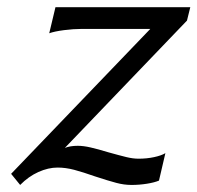

<svg xmlns="http://www.w3.org/2000/svg" viewBox="-20 -507 554 539"><path d="M514.2 -486.8 504.9 -449.2 162.1 -91.8Q177.2 -97.7 198.2 -97.7Q214.4 -97.7 234.6 -93Q254.9 -88.4 283.7 -79.6Q316.9 -70.3 335.2 -65.9Q353.5 -61.5 369.1 -61.5Q392.1 -61.5 412.6 -65.9Q433.1 -70.3 444.3 -77.1L426.3 0Q413.6 5.4 392.3 8.8Q371.1 12.2 349.1 12.2Q328.1 12.2 306.2 6.3Q284.2 0.5 247.1 -11.7Q212.4 -23.9 188.2 -30.3Q164.1 -36.6 141.6 -36.6Q115.7 -36.6 87.9 -24.2Q60.1 -11.7 36.6 12.2L11.2 -19L401.9 -425.8H209Q186.5 -425.8 159.7 -422.4Q132.8 -418.9 118.2 -413.6L135.7 -486.8Z"/></svg>

Font: Lesson One Light
Style: Italic
Weight: 300
Italic angle: -14°
Designer: But Ko, Victor Gaultney, Annie Olsen, Julie Remington, Don Collingsworth, Eric Hays, Becca Hirsbrunner
Version: Version 1.100